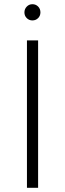

<svg xmlns="http://www.w3.org/2000/svg" viewBox="-20 -892 308 912"><path d="M108 -700H161V0H108ZM96 -833Q96 -849 107 -860.5Q118 -872 134 -872Q150 -872 161 -861Q172 -850 172 -833Q172 -817 161 -806Q150 -795 134 -795Q118 -795 107 -806Q96 -817 96 -833Z"/></svg>

Font: Overpass ExtraLight
Style: Regular
Weight: 200
Designer: Delve Withrington, Thomas Jockin
Foundry: Delve Fonts
Version: Version 3.000;DELV;Overpass